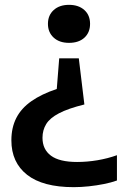

<svg xmlns="http://www.w3.org/2000/svg" viewBox="-20 -573 520 793"><path d="M305.5 -332 328.5 -141.5Q261.5 -125 223.8 -105.2Q186 -85.5 170.8 -60.5Q155.5 -35.5 155.5 -4Q155.5 44 190.5 70Q225.5 96 298.5 96Q340 96 382.8 88.8Q425.5 81.5 463 68V172.5Q439.5 181 409.5 187Q379.5 193 347.2 196.5Q315 200 284.5 200Q157 200 92 149Q27 98 27 6.5Q27 -46 47.5 -86Q68 -126 109.8 -155.2Q151.5 -184.5 214.5 -205.5L224.5 -332ZM265 -553Q304.5 -553 328.2 -531.8Q352 -510.5 352 -474.5Q352 -439 328.8 -417.5Q305.5 -396 265 -396Q225 -396 201.5 -417.8Q178 -439.5 178 -474.5Q178 -510 201.8 -531.5Q225.5 -553 265 -553Z"/></svg>

Font: Encode Sans SC Condensed Thin SemiBold
Style: Regular
Weight: 600
Version: Version 3.002